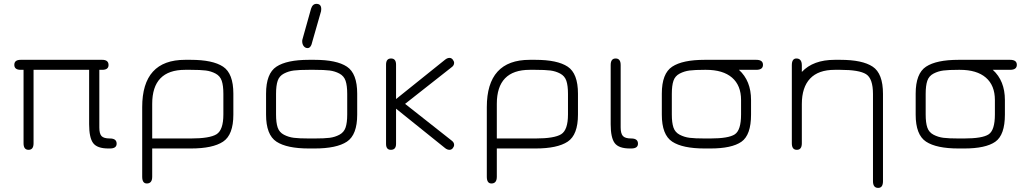

<svg xmlns="http://www.w3.org/2000/svg" viewBox="-20 -754 5247 975"><path d="M432.6 -399.4H150.4V-26.4Q150.4 6.8 125 6.8Q99.6 6.8 99.6 -26.4V-399.4H85Q52.7 -399.4 52.7 -424.8Q52.7 -450.2 85 -450.2H499Q531.2 -450.2 531.2 -423.8Q531.2 -399.4 499 -399.4H484.4V-106.4Q484.4 -75.2 495.6 -63Q506.8 -50.8 538.1 -50.8Q572.3 -50.8 572.3 -24.4Q572.3 0 538.1 0H530.3Q473.6 0 453.1 -27.3Q432.6 -54.7 432.6 -123Z M1114.3 -277.3Q1114.3 -319.3 1106 -343.8Q1097.7 -368.2 1074.7 -380.4Q1051.8 -392.6 1024.9 -396Q998 -399.4 948.2 -399.4H919.9Q752.9 -399.4 752.9 -226.6V-50.8H949.2Q1044.9 -50.8 1079.6 -72.3Q1114.3 -93.8 1114.3 -172.9ZM919.9 -450.2H948.2Q1060.5 -450.2 1112.8 -415.5Q1165 -380.9 1165 -278.3V-171.9Q1165 -69.3 1112.8 -34.7Q1060.5 0 949.2 0H752.9V143.6Q752.9 177.7 725.6 177.7Q702.1 177.7 702.1 143.6V-210Q702.1 -450.2 919.9 -450.2Z M1586.9 -734.4Q1611.3 -734.4 1611.3 -708Q1611.3 -701.2 1610.4 -697.3L1566.4 -543.9Q1559.6 -509.8 1542 -509.8Q1530.3 -509.8 1522.5 -519.5Q1514.6 -529.3 1514.6 -544.9Q1514.6 -550.8 1516.6 -556.6L1559.6 -710Q1567.4 -734.4 1586.9 -734.4ZM1577.1 0H1548.8Q1436.5 0 1383.8 -34.7Q1331.1 -69.3 1331.1 -171.9V-278.3Q1331.1 -380.9 1383.8 -415.5Q1436.5 -450.2 1548.8 -450.2H1577.1Q1689.5 -450.2 1741.7 -415.5Q1793.9 -380.9 1793.9 -278.3V-171.9Q1793.9 -69.3 1741.7 -34.7Q1689.5 0 1577.1 0ZM1548.8 -50.8H1577.1Q1627 -50.8 1653.8 -54.2Q1680.7 -57.6 1703.6 -69.8Q1726.6 -82 1734.9 -106.4Q1743.2 -130.9 1743.2 -172.9V-277.3Q1743.2 -319.3 1734.9 -343.8Q1726.6 -368.2 1703.6 -380.4Q1680.7 -392.6 1653.8 -396Q1627 -399.4 1577.1 -399.4H1548.8Q1499 -399.4 1472.2 -396Q1445.3 -392.6 1421.9 -380.4Q1398.4 -368.2 1390.1 -343.8Q1381.8 -319.3 1381.8 -277.3V-172.9Q1381.8 -130.9 1390.1 -106.4Q1398.4 -82 1421.9 -69.8Q1445.3 -57.6 1472.2 -54.2Q1499 -50.8 1548.8 -50.8Z M2286.1 -18.6Q2286.1 -9.8 2279.3 -1.5Q2272.5 6.8 2262.7 6.8Q2251 6.8 2240.2 -2L1991.2 -202.1V-23.4Q1991.2 6.8 1964.8 6.8Q1940.4 6.8 1940.4 -23.4V-425.8Q1940.4 -457 1965.8 -457Q1991.2 -457 1991.2 -425.8V-251L2239.3 -450.2Q2251 -460 2262.7 -460Q2272.5 -460 2279.3 -451.2Q2286.1 -442.4 2286.1 -434.6Q2286.1 -420.9 2271.5 -411.1L2037.1 -226.6L2272.5 -41Q2286.1 -31.2 2286.1 -18.6Z M2864.3 -277.3Q2864.3 -319.3 2856 -343.8Q2847.7 -368.2 2824.7 -380.4Q2801.8 -392.6 2774.9 -396Q2748 -399.4 2698.2 -399.4H2669.9Q2502.9 -399.4 2502.9 -226.6V-50.8H2699.2Q2794.9 -50.8 2829.6 -72.3Q2864.3 -93.8 2864.3 -172.9ZM2669.9 -450.2H2698.2Q2810.5 -450.2 2862.8 -415.5Q2915 -380.9 2915 -278.3V-171.9Q2915 -69.3 2862.8 -34.7Q2810.5 0 2699.2 0H2502.9V143.6Q2502.9 177.7 2475.6 177.7Q2452.1 177.7 2452.1 143.6V-210Q2452.1 -450.2 2669.9 -450.2Z M3185.5 0H3178.7Q3122.1 0 3101.6 -27.3Q3081.1 -54.7 3081.1 -123V-423.8Q3081.1 -457 3106.4 -457Q3131.8 -457 3131.8 -423.8V-107.4Q3131.8 -76.2 3143.1 -63.5Q3154.3 -50.8 3185.5 -50.8Q3219.7 -50.8 3219.7 -24.4Q3219.7 0 3185.5 0Z M3820.3 -450.2Q3854.5 -450.2 3854.5 -424.8Q3854.5 -399.4 3820.3 -399.4H3732.4Q3793.9 -343.8 3793.9 -246.1V-171.9Q3793.9 -68.4 3745.1 -34.2Q3696.3 0 3586.9 0H3558.6Q3446.3 0 3393.6 -34.7Q3340.8 -69.3 3340.8 -171.9V-278.3Q3340.8 -380.9 3393.6 -415.5Q3446.3 -450.2 3558.6 -450.2ZM3558.6 -399.4Q3508.8 -399.4 3481.9 -396Q3455.1 -392.6 3431.6 -380.4Q3408.2 -368.2 3399.9 -343.8Q3391.6 -319.3 3391.6 -277.3V-172.9Q3391.6 -130.9 3399.9 -106.4Q3408.2 -82 3431.6 -69.8Q3455.1 -57.6 3481.9 -54.2Q3508.8 -50.8 3558.6 -50.8H3586.9Q3679.7 -50.8 3711.4 -71.8Q3743.2 -92.8 3743.2 -172.9V-246.1Q3743.2 -320.3 3697.3 -359.9Q3651.4 -399.4 3565.4 -399.4Z M4218.8 -399.4Q4135.7 -399.4 4093.8 -355Q4051.8 -310.5 4051.8 -225.6V-26.4Q4051.8 6.8 4026.4 6.8Q4001 6.8 4001 -26.4V-422.9Q4001 -457 4024.4 -457Q4051.8 -457 4051.8 -421.9V-388.7Q4109.4 -450.2 4218.8 -450.2H4247.1Q4359.4 -450.2 4411.6 -415.5Q4463.9 -380.9 4463.9 -277.3V166Q4463.9 200.2 4439.5 200.2Q4413.1 200.2 4413.1 166V-276.4Q4413.1 -355.5 4377.9 -377.4Q4342.8 -399.4 4247.1 -399.4Z M5109.4 -450.2Q5143.6 -450.2 5143.6 -424.8Q5143.6 -399.4 5109.4 -399.4H5021.5Q5083 -343.8 5083 -246.1V-171.9Q5083 -68.4 5034.2 -34.2Q4985.4 0 4876 0H4847.7Q4735.4 0 4682.6 -34.7Q4629.9 -69.3 4629.9 -171.9V-278.3Q4629.9 -380.9 4682.6 -415.5Q4735.4 -450.2 4847.7 -450.2ZM4847.7 -399.4Q4797.9 -399.4 4771 -396Q4744.1 -392.6 4720.7 -380.4Q4697.3 -368.2 4689 -343.8Q4680.7 -319.3 4680.7 -277.3V-172.9Q4680.7 -130.9 4689 -106.4Q4697.3 -82 4720.7 -69.8Q4744.1 -57.6 4771 -54.2Q4797.9 -50.8 4847.7 -50.8H4876Q4968.8 -50.8 5000.5 -71.8Q5032.2 -92.8 5032.2 -172.9V-246.1Q5032.2 -320.3 4986.3 -359.9Q4940.4 -399.4 4854.5 -399.4Z"/></svg>

Font: Jura
Style: Book
Weight: 400
Version: Version 2.3